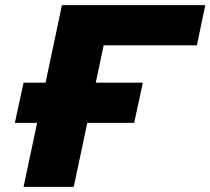

<svg xmlns="http://www.w3.org/2000/svg" viewBox="-20 -730 822 750"><path d="M72 0 125 -250H38L72 -407H158L222 -710H782L749 -553H385L354 -407H538L504 -250H321L268 0Z"/></svg>

Font: Geist Black
Style: Italic
Weight: 900
Italic angle: -12°
Designer: Basement.studio, Andrés Briganti, Mateo Zaragoza
Foundry: Basement.studio, Vercel, Andrés Briganti, Guido Ferreyra, Mateo Zaragoza
Version: Version 1.500; ttfautohint (v1.8.4.7-5d5b)